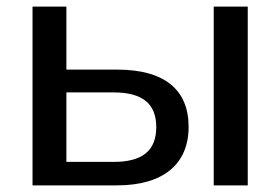

<svg xmlns="http://www.w3.org/2000/svg" viewBox="-20 -559 844 579"><path d="M333 0C472.7 0 548.8 -64.5 548.8 -176.3C548.8 -288.6 476.1 -349.1 333 -349.1H180.2V-539.1H78.1V0ZM180.2 -280.3H322.8C409.2 -280.3 451.2 -246.6 451.2 -175.8C451.2 -104 408.7 -70.8 322.8 -70.8H180.2ZM727.1 0V-539.1H624.5V0Z"/></svg>

Font: Winston
Style: Regular
Weight: 400
Designer: Vernon Adams, Kim Jin-seong, David Berlow, Cristiano Sobral
Foundry: The Winston Project Authors
Version: Version 3.004